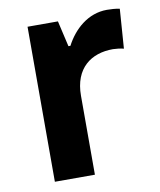

<svg xmlns="http://www.w3.org/2000/svg" viewBox="-68 -611 554 666"><g transform="rotate(-10 208.5 -278.0)"><path d="M353 -556C286 -556 235 -509 207 -455H200L179 -546H72V0H213V-278C213 -375 273 -418 350 -418C359 -418 378 -416 388 -413L398 -552C384 -555 366 -556 353 -556Z"/></g></svg>

Font: Noto Sans Sinhala UI SemiCondensed
Style: Bold
Weight: 700
Width: 4
Designer: Jelle Bosma - Monotype Design Team
Foundry: Monotype Imaging Inc.
Version: Version 2.006